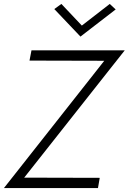

<svg xmlns="http://www.w3.org/2000/svg" viewBox="-32 -956 654 976"><path d="M118 -648 498 -647 -12 0H466L475 -52L91 -53L602 -700H128ZM384 -826 280 -936 244 -910 377 -770 556 -908 526 -936Z"/></svg>

Font: Jost* 300 Light Italic
Style: Italic
Weight: 300
Italic angle: -10°
Version: Version 3.200; ttfautohint (v0.97) -l 8 -r 50 -G 200 -x 14 -